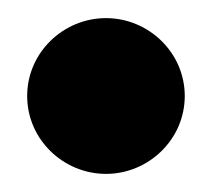

<svg xmlns="http://www.w3.org/2000/svg" viewBox="-20 -416 233 212"><path d="M10 -310C10 -262 50 -224 97 -224C144 -224 184 -262 184 -310C184 -358 144 -396 97 -396C50 -396 10 -358 10 -310Z"/></svg>

Font: Charger Pro
Style: UltraExt
Weight: 900
Designer: Jasper
Foundry: Cannot Into Space Fonts
Version: Version 1.09